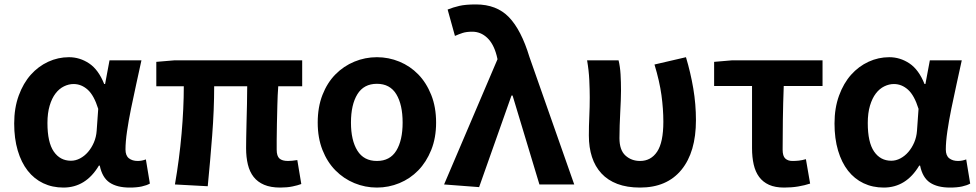

<svg xmlns="http://www.w3.org/2000/svg" viewBox="-20 -832 4404 866"><path d="M266 14Q216 14 175 -5.5Q134 -25 105 -62Q76 -99 60 -153Q44 -207 44 -275Q44 -345 64.5 -401Q85 -457 119 -495Q153 -533 197.5 -553.5Q242 -574 291 -574Q340 -574 382 -546Q424 -518 450 -453H454L474 -560H618Q607 -509 594.5 -452.5Q582 -396 571 -342Q560 -288 553 -240Q546 -192 546 -158Q546 -130 561.5 -118Q577 -106 601 -106Q620 -106 638 -113L656 -4Q642 4 619.5 9Q597 14 565 14Q508 14 474.5 -8.5Q441 -31 430 -85H426Q367 14 266 14ZM300 -107Q321 -107 341 -117.5Q361 -128 377 -146.5Q393 -165 403.5 -189.5Q414 -214 416 -242L423 -341Q404 -402 375.5 -427.5Q347 -453 312 -453Q290 -453 268.5 -442.5Q247 -432 230.5 -410.5Q214 -389 204 -355.5Q194 -322 194 -277Q194 -190 222.5 -148.5Q251 -107 300 -107Z M1244 14Q1201 14 1171.5 1.5Q1142 -11 1124 -34Q1106 -57 1098 -90Q1090 -123 1090 -164Q1090 -179 1090.5 -210.5Q1091 -242 1092 -281Q1093 -320 1094 -362.5Q1095 -405 1095 -443H946Q946 -337 937 -220.5Q928 -104 917 8L769 0Q789 -115 799 -229.5Q809 -344 809 -443H685V-553L768 -560H1343V-443H1235Q1232 -403 1231 -358Q1230 -313 1229 -272.5Q1228 -232 1228 -201Q1228 -170 1228 -157Q1228 -128 1240.5 -117Q1253 -106 1279 -106Q1287 -106 1297.5 -107Q1308 -108 1321 -110L1339 -2Q1323 4 1299 9Q1275 14 1244 14Z M1680 14Q1627 14 1578.5 -6Q1530 -26 1493 -63.5Q1456 -101 1434.5 -155.5Q1413 -210 1413 -279Q1413 -349 1434.5 -404Q1456 -459 1493 -496.5Q1530 -534 1578.5 -554Q1627 -574 1680 -574Q1733 -574 1781.5 -554Q1830 -534 1866.5 -496.5Q1903 -459 1925 -404Q1947 -349 1947 -279Q1947 -210 1925 -155.5Q1903 -101 1866.5 -63.5Q1830 -26 1781.5 -6Q1733 14 1680 14ZM1680 -106Q1739 -106 1767.5 -152.5Q1796 -199 1796 -279Q1796 -360 1767.5 -407Q1739 -454 1680 -454Q1621 -454 1592 -407Q1563 -360 1563 -279Q1563 -199 1592 -152.5Q1621 -106 1680 -106Z M1983 0 2224 -565 2220 -582Q2206 -635 2177 -662Q2148 -689 2110 -689Q2084 -689 2067 -683.5Q2050 -678 2032 -670L1999 -789Q2024 -799 2052 -805.5Q2080 -812 2127 -812Q2220 -812 2275.5 -754.5Q2331 -697 2368 -575L2570 0H2413L2292 -401H2287L2141 12Z M2867 14Q2808 14 2764.5 -2.5Q2721 -19 2692.5 -50Q2664 -81 2650 -124Q2636 -167 2636 -221Q2636 -264 2638 -306.5Q2640 -349 2640 -393Q2640 -426 2638 -470Q2636 -514 2628 -560H2770Q2777 -531 2779 -496.5Q2781 -462 2781 -423Q2781 -404 2780 -378.5Q2779 -353 2777.5 -324.5Q2776 -296 2775 -266Q2774 -236 2774 -209Q2774 -155 2801 -130.5Q2828 -106 2867 -106Q2916 -106 2944 -148Q2972 -190 2972 -283Q2972 -340 2963.5 -402.5Q2955 -465 2932 -541L3074 -574Q3095 -504 3107 -433Q3119 -362 3119 -290Q3119 -146 3053.5 -66Q2988 14 2867 14Z M3517 14Q3476 14 3448.5 1.5Q3421 -11 3404 -34Q3387 -57 3379.5 -90Q3372 -123 3372 -164V-444H3201V-553L3283 -560H3690V-444H3515Q3512 -365 3511 -291Q3510 -217 3510 -157Q3510 -128 3522 -117Q3534 -106 3554 -106Q3569 -106 3583 -107.5Q3597 -109 3615 -114L3634 -4Q3610 4 3580.5 9Q3551 14 3517 14Z M3966 14Q3916 14 3875 -5.5Q3834 -25 3805 -62Q3776 -99 3760 -153Q3744 -207 3744 -275Q3744 -345 3764.5 -401Q3785 -457 3819 -495Q3853 -533 3897.5 -553.5Q3942 -574 3991 -574Q4040 -574 4082 -546Q4124 -518 4150 -453H4154L4174 -560H4318Q4307 -509 4294.5 -452.5Q4282 -396 4271 -342Q4260 -288 4253 -240Q4246 -192 4246 -158Q4246 -130 4261.5 -118Q4277 -106 4301 -106Q4320 -106 4338 -113L4356 -4Q4342 4 4319.5 9Q4297 14 4265 14Q4208 14 4174.5 -8.5Q4141 -31 4130 -85H4126Q4067 14 3966 14ZM4000 -107Q4021 -107 4041 -117.5Q4061 -128 4077 -146.5Q4093 -165 4103.5 -189.5Q4114 -214 4116 -242L4123 -341Q4104 -402 4075.5 -427.5Q4047 -453 4012 -453Q3990 -453 3968.5 -442.5Q3947 -432 3930.5 -410.5Q3914 -389 3904 -355.5Q3894 -322 3894 -277Q3894 -190 3922.5 -148.5Q3951 -107 4000 -107Z"/></svg>

Font: SpoqaHanSans-Bold
Style: Regular
Weight: 700
Designer: [Spoqa Han Sans] Dong-huui Kim \uAE40 \uB3D9 \uD718   [Noto Sans] Ryoko NISHIZUKA \u897F \u585A \u6DBC \u5B50  (kana & i
Foundry: Spoqa (http://www.spoqa-han-sans.com)
Version: Version 2.000